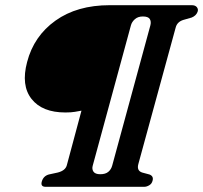

<svg xmlns="http://www.w3.org/2000/svg" viewBox="-20 -720 783 740"><path d="M84.5 -481Q110.5 -581 193.8 -640.5Q277 -700 403 -700H719Q733 -700 739 -692Q745 -684 741.5 -674.5Q736 -659.5 719 -652.5L686 -643Q662.5 -635.5 657 -613.5L513 -87Q506.5 -62 528 -55L556 -47.5Q573 -41 568 -23.5Q565 -11.5 555 -5.8Q545 0 536 0H156Q135.5 0 141 -20Q147 -41.5 168 -47.5L202.5 -55Q232 -62.5 237.5 -83L294 -293.5Q282.5 -291.5 268.5 -289Q254.5 -286.5 232 -286.5Q142.5 -286.5 101.5 -338.8Q60.5 -391 84.5 -481ZM412.5 -82 559.5 -622Q563.5 -637 557.2 -646.8Q551 -656.5 530.5 -656.5Q511.5 -656.5 499.8 -646Q488 -635.5 484.5 -622L337.5 -82Q333.5 -68.5 340.2 -58.5Q347 -48.5 366.5 -48.5Q386.5 -48.5 397.5 -57.8Q408.5 -67 412.5 -82Z"/></svg>

Font: Fraunces 144pt Soft
Style: Bold Italic
Weight: 700
Italic angle: -16°
Version: Version 1.000;[b76b70a41]